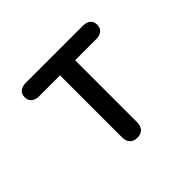

<svg xmlns="http://www.w3.org/2000/svg" viewBox="-121 -653 810 810"><g transform="rotate(-45 284.0 -248.5)"><path d="M283 0C312 0 328 -17 328 -48V-417H452C483 -417 500 -432 500 -457C500 -483 483 -497 452 -497H115C84 -497 67 -483 67 -457C67 -432 84 -417 115 -417H238V-48C238 -17 254 0 283 0Z"/></g></svg>

Font: 寒蝉半圆体
Style: Regular
Weight: 400
Designer: Yoshimichi Ohira & Warren
Foundry: ChillType
Version: Version 1.800;Glyphs 3.1.1 (3135)